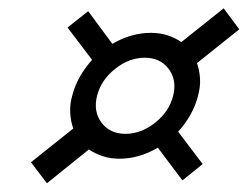

<svg xmlns="http://www.w3.org/2000/svg" viewBox="-20 -562 590 450"><path d="M90 -132.5 52.5 -181.7 151.7 -260.8Q145.8 -277.5 144.6 -297.1Q143.3 -316.7 149.2 -337.5Q155 -360.8 167.1 -382.1Q179.2 -403.3 195.8 -421.7L138.3 -497.5L186.7 -535.8L243.3 -459.2Q287.5 -485 333.3 -485Q355 -485 372.9 -479.2Q390.8 -473.3 405 -463.3L504.2 -542.5L540.8 -493.3L441.7 -414.2Q447.5 -397.5 448.8 -378.3Q450 -359.2 444.2 -337.5Q438.3 -314.2 426.2 -292.9Q414.2 -271.7 397.5 -253.3L455 -177.5L407.5 -139.2L350 -215.8Q305.8 -190 260 -190Q239.2 -190 221.2 -195.8Q203.3 -201.7 188.3 -211.7ZM274.2 -248.3Q310.8 -248.3 343.8 -274.6Q376.7 -300.8 385.8 -337.5Q395 -374.2 375.4 -400.4Q355.8 -426.7 319.2 -426.7Q282.5 -426.7 249.6 -400.4Q216.7 -374.2 207.5 -337.5Q198.3 -300.8 217.9 -274.6Q237.5 -248.3 274.2 -248.3Z"/></svg>

Font: Funnel Sans Light
Style: Italic
Weight: 300
Italic angle: -14.036°
Designer: NORD ID, Kristian Moeller
Foundry: Dicotype
Version: Version 1.000